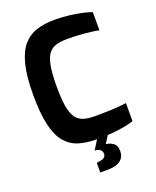

<svg xmlns="http://www.w3.org/2000/svg" viewBox="-170 -844 925 1140"><g transform="rotate(-20 293.0 -274.5)"><path d="M313 6Q248 6 198.5 -9Q149 -24 114.5 -64Q80 -104 62.5 -178.5Q45 -253 45 -372Q45 -487 63.5 -560.5Q82 -634 117 -674.5Q152 -715 202 -731Q252 -747 315 -747Q365 -747 408.5 -741.5Q452 -736 487 -728.5Q522 -721 546 -712V-597Q528 -601 497.5 -605Q467 -609 428 -611.5Q389 -614 346 -614Q304 -614 274.5 -604.5Q245 -595 227.5 -569.5Q210 -544 201.5 -496Q193 -448 193 -371Q193 -297 200.5 -249Q208 -201 225 -174.5Q242 -148 271.5 -137.5Q301 -127 346 -127Q422 -127 469.5 -130Q517 -133 546 -137V-23Q519 -14 484 -7.5Q449 -1 407 2.5Q365 6 313 6ZM262 198V137L280 134Q301 132 311 123.5Q321 115 321 100Q321 87 312 77Q303 67 275 64L334 50Q369 50 393 66Q417 82 417 118Q417 155 390.5 176.5Q364 198 310 198ZM275 64 326 -17H393L342 64Z"/></g></svg>

Font: Exo Thin
Style: Bold
Weight: 700
Version: Version 2.000